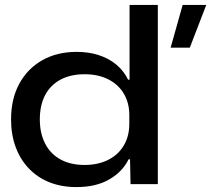

<svg xmlns="http://www.w3.org/2000/svg" viewBox="-20 -749 859 781"><path d="M674 -555 723 -729H819L752 -555ZM291 12Q231 12 182.5 -7Q134 -26 98.5 -62.5Q63 -99 44 -150Q25 -201 25 -263Q25 -347 58.5 -408.5Q92 -470 152 -504Q212 -538 292 -538Q341 -538 382.5 -524.5Q424 -511 454 -485.5Q484 -460 501 -425H507V-729H622V0H511L509 -101H503Q479 -51 425 -19.5Q371 12 291 12ZM324 -78Q379 -78 420.5 -99Q462 -120 484 -158Q506 -196 506 -245V-281Q506 -330 484 -367.5Q462 -405 421 -426Q380 -447 324 -447Q267 -447 226 -425Q185 -403 163.5 -362Q142 -321 142 -263Q142 -207 163.5 -165Q185 -123 226 -100.5Q267 -78 324 -78Z"/></svg>

Font: Mona Sans Expanded Medium
Style: Regular
Weight: 500
Width: 7
Designer: Deni Anggara
Foundry: GitHub
Version: Version 2.000